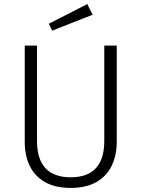

<svg xmlns="http://www.w3.org/2000/svg" viewBox="-20 -908 692 939"><path d="M326 11Q249 11 199 -18Q149 -47 125 -97.5Q101 -148 101 -214V-685H161V-219Q161 -41 326 -41Q490 -41 490 -219V-685H551V-214Q551 -149 526.5 -98Q502 -47 452 -18Q402 11 326 11ZM235 -758 219 -792 407 -888 433 -836Z"/></svg>

Font: Trujillo Light
Style: Regular
Weight: 300
Designer: Fira Sans original fonts by bBox Type GmbH, Carrois Corporate GbR, & Edenspiekermann AG / Changes by Cristiano Sobral
Foundry: Fira Sans original fonts by bBox Type GmbH, Carrois Corporate GbR, & Edenspiekermann AG / Changes by Cristiano Sobral
Version: Version 4.301;July 28, 2020;FontCreator 13.0.0.2655 64-bit